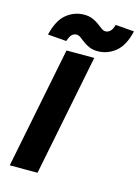

<svg xmlns="http://www.w3.org/2000/svg" viewBox="-127 -925 723 995"><g transform="rotate(15 234.5 -427.0)"><path d="M27 0 157 -651H306L176 0ZM313 -689Q287 -689 267.5 -697.5Q248 -706 234.5 -716.5Q221 -727 209.5 -735.5Q198 -744 186 -744Q173 -744 162.5 -734.5Q152 -725 143 -698L43 -706Q62 -786 104 -820Q146 -854 199 -854Q225 -854 244.5 -845.5Q264 -837 278 -826.5Q292 -816 303.5 -807.5Q315 -799 326 -799Q339 -799 350.5 -809Q362 -819 369 -845L469 -837Q451 -758 408.5 -723.5Q366 -689 313 -689Z"/></g></svg>

Font: Source Sans 3 ExtraBold
Style: Italic
Weight: 800
Italic angle: -11°
Version: Version 3.052;hotconv 1.1.0;makeotfexe 2.6.0